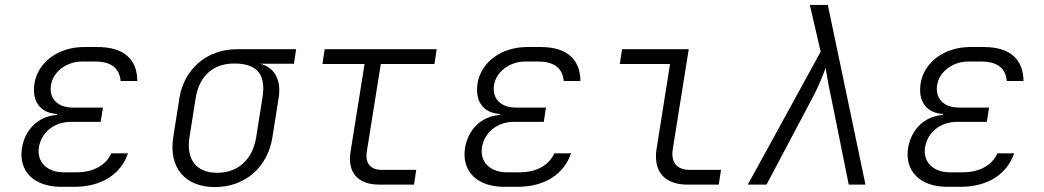

<svg xmlns="http://www.w3.org/2000/svg" viewBox="-20 -750 4240 780"><path d="M281 9C394 9 471 -43 500 -127H432C411 -81 363 -50 291 -50H239C170 -50 129 -93 138 -151C147 -211 199 -255 268 -255H389L398 -313H276C213 -313 179 -350 187 -404C195 -458 250 -500 313 -500H367C436 -500 466 -469 470 -421H538C537 -507 486 -559 376 -559H322C216 -559 134 -497 120 -411C109 -340 142 -291 211 -287V-283C135 -278 81 -223 69 -148C55 -55 117 9 229 9Z M853 10C975 10 1068 -70 1087 -194L1112 -352C1124 -426 1094 -478 1036 -491H1174L1183 -550H942C821 -550 728 -470 709 -352L684 -194C664 -70 731 10 853 10ZM862 -48C777 -48 735 -103 750 -194L775 -352C790 -443 847 -492 932 -492C1029 -492 1061 -443 1046 -352L1021 -194C1007 -103 948 -48 862 -48Z M1521 0H1662L1671 -60H1530C1485 -60 1463 -87 1470 -133L1527 -490H1745L1754 -550H1299L1290 -490H1461L1404 -133C1391 -49 1434 0 1521 0Z M2081 9C2194 9 2271 -43 2300 -127H2232C2211 -81 2163 -50 2091 -50H2039C1970 -50 1929 -93 1938 -151C1947 -211 1999 -255 2068 -255H2189L2198 -313H2076C2013 -313 1979 -350 1987 -404C1995 -458 2050 -500 2113 -500H2167C2236 -500 2266 -469 2270 -421H2338C2337 -507 2286 -559 2176 -559H2122C2016 -559 1934 -497 1920 -411C1909 -340 1942 -291 2011 -287V-283C1935 -278 1881 -223 1869 -148C1855 -55 1917 9 2029 9Z M2773 0H2900L2909 -60H2782C2730 -60 2705 -90 2713 -143L2778 -550H2507L2498 -490H2702L2647 -143C2634 -53 2680 0 2773 0Z M3018 0H3094L3283 -357C3307 -402 3325 -449 3334 -474C3338 -449 3346 -402 3356 -357L3428 0H3496L3343 -730H3270L3314 -540Z M3881 9C3994 9 4071 -43 4100 -127H4032C4011 -81 3963 -50 3891 -50H3839C3770 -50 3729 -93 3738 -151C3747 -211 3799 -255 3868 -255H3989L3998 -313H3876C3813 -313 3779 -350 3787 -404C3795 -458 3850 -500 3913 -500H3967C4036 -500 4066 -469 4070 -421H4138C4137 -507 4086 -559 3976 -559H3922C3816 -559 3734 -497 3720 -411C3709 -340 3742 -291 3811 -287V-283C3735 -278 3681 -223 3669 -148C3655 -55 3717 9 3829 9Z"/></svg>

Font: JetBrains Mono ExtraLight
Style: Italic
Weight: 240
Italic angle: -9°
Monospace: yes
Designer: Philipp Nurullin, Konstantin Bulenkov
Foundry: JetBrains
Version: Version 2.305